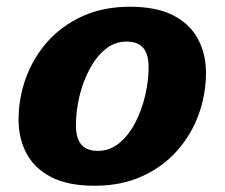

<svg xmlns="http://www.w3.org/2000/svg" viewBox="-20 -552 683 584"><path d="M375.5 -531.5Q456.5 -531.5 507.5 -505Q558.5 -478.5 582.5 -432.8Q606.5 -387 606.5 -331Q606.5 -264.5 584 -203Q561.5 -141.5 518 -92.8Q474.5 -44 411.5 -15.5Q348.5 13 267.5 13Q186.5 13 135.5 -13.5Q84.5 -40 60.5 -85.5Q36.5 -131 36.5 -187.5Q36.5 -254 59 -315.5Q81.5 -377 125 -425.8Q168.5 -474.5 231.5 -503Q294.5 -531.5 375.5 -531.5ZM277.5 -93Q314 -93 342.8 -116.8Q371.5 -140.5 391.2 -178.5Q411 -216.5 421.5 -261Q432 -305.5 432 -347Q432 -388 415.2 -406.8Q398.5 -425.5 365.5 -425.5Q328.5 -425.5 300 -401.8Q271.5 -378 251.5 -339.8Q231.5 -301.5 221.2 -257.2Q211 -213 211 -171.5Q211 -130.5 227.8 -111.8Q244.5 -93 277.5 -93Z"/></svg>

Font: Newsreader 6pt
Style: Bold Italic
Weight: 700
Italic angle: -17°
Designer: Hugues Gentile
Foundry: Production Type
Version: Version 1.003; ttfautohint (v1.8.3)